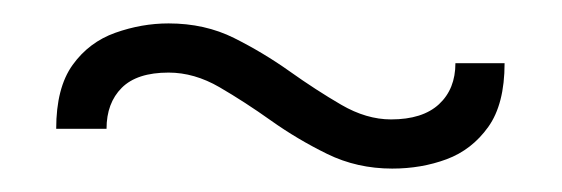

<svg xmlns="http://www.w3.org/2000/svg" viewBox="-20 -432 480 164"><path d="M28 -322Q28 -357 42 -376.5Q56 -396 78.5 -404Q101 -412 124 -412Q155 -412 180 -399.5Q205 -387 227.5 -371Q250 -355 271.5 -342.5Q293 -330 314 -330Q341 -330 355 -343Q369 -356 369 -378H411Q411 -343 397 -323.5Q383 -304 361.5 -296Q340 -288 315 -288Q285 -288 259.5 -300.5Q234 -313 211.5 -329Q189 -345 167.5 -357.5Q146 -370 124 -370Q97 -370 84 -357Q71 -344 71 -322Z"/></svg>

Font: Phudu ExtraBold
Style: Regular
Weight: 800
Version: Version 1.005;gftools[0.9.23]